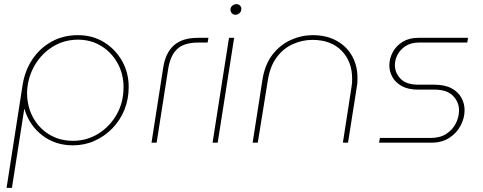

<svg xmlns="http://www.w3.org/2000/svg" viewBox="-20 -694 2352 934"><path d="M12 220 90 -281Q101 -350 137 -404.5Q173 -459 230 -491Q287 -523 359 -523Q430 -523 485.5 -489Q541 -455 573.5 -398Q606 -341 606 -271Q606 -211 585 -159.5Q564 -108 526.5 -69.5Q489 -31 440 -9Q391 13 335 13Q248 13 185 -36Q122 -85 99 -164H98L38 220ZM335 -9Q402 -9 458 -43.5Q514 -78 547.5 -137Q581 -196 581 -270Q581 -334 552 -386.5Q523 -439 473 -470Q423 -501 359 -501Q293 -501 238.5 -468Q184 -435 150.5 -379Q117 -323 112 -255Q109 -185 137.5 -129Q166 -73 217.5 -41Q269 -9 335 -9Z M717 0 774 -365Q785 -437 826 -473.5Q867 -510 942 -510H994L990 -487H945Q877 -487 843 -456.5Q809 -426 798 -358L742 0Z M1014 0 1094 -510H1119L1039 0ZM1126 -622Q1115 -622 1108 -629.5Q1101 -637 1101 -648Q1101 -654 1104.5 -660Q1108 -666 1115 -670Q1122 -674 1130 -674Q1140 -674 1147 -667.5Q1154 -661 1154 -651Q1154 -641 1149 -634.5Q1144 -628 1137.5 -625Q1131 -622 1126 -622Z M1209 0 1257 -308Q1269 -382 1306.5 -429.5Q1344 -477 1395.5 -500Q1447 -523 1501 -523Q1568 -523 1617 -496Q1666 -469 1692.5 -422Q1719 -375 1719 -315Q1719 -305 1718.5 -294.5Q1718 -284 1716 -273L1673 0H1648L1690 -271Q1692 -282 1692.5 -292Q1693 -302 1693 -312Q1693 -395 1641.5 -447.5Q1590 -500 1500 -500Q1452 -500 1406 -480Q1360 -460 1327 -416.5Q1294 -373 1283 -304L1234 0Z M1824 0 1828 -23H2076Q2121 -23 2151.5 -43Q2182 -63 2197.5 -94Q2213 -125 2213 -157Q2213 -197 2184 -227.5Q2155 -258 2093 -258H2014Q1966 -258 1935 -275Q1904 -292 1889 -319Q1874 -346 1874 -376Q1874 -409 1890.5 -440Q1907 -471 1938.5 -490.5Q1970 -510 2015 -510H2257L2253 -487H2017Q1980 -487 1954 -470.5Q1928 -454 1914.5 -429Q1901 -404 1901 -377Q1901 -340 1928.5 -311Q1956 -282 2016 -282H2092Q2144 -282 2176.5 -264.5Q2209 -247 2224.5 -218.5Q2240 -190 2240 -158Q2240 -120 2221 -83.5Q2202 -47 2166 -23.5Q2130 0 2079 0Z"/></svg>

Font: MuseoModerno Thin Thin
Style: Italic
Weight: 250
Italic angle: -9°
Version: Version 1.003